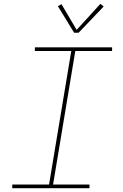

<svg xmlns="http://www.w3.org/2000/svg" viewBox="-20 -982 640 1002"><path d="M44 0V-19H236L352 -716H162V-735H565V-716H373L257 -19H447V0ZM367 -811 282 -950 301 -960 380 -826 504 -962 521 -948 390 -811Z"/></svg>

Font: Iosevka Curly Slab ThExObl
Style: Regular
Weight: 100
Width: 7
Italic angle: -9°
Monospace: yes
Designer: Belleve Invis
Foundry: Belleve Invis
Version: Version 11.1.0; ttfautohint (v1.8.3)